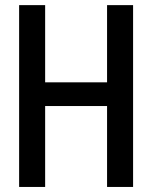

<svg xmlns="http://www.w3.org/2000/svg" viewBox="-20 -740 602 760"><path d="M55.7 0V-719.7H158.7V-414.1H403.8V-719.7H506.8V0H403.8V-320.3H158.7V0Z"/></svg>

Font: Reddit Mono Medium
Style: Regular
Weight: 500
Monospace: yes
Designer: Stephen Hutchings
Foundry: Reddit
Version: Version 1.014